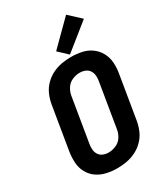

<svg xmlns="http://www.w3.org/2000/svg" viewBox="-238 -1093 1051 1205"><g transform="rotate(-30 288.0 -490.0)"><path d="M245 8Q278 8 312.5 2Q347 -4 379.5 -20Q412 -36 438 -62.5Q464 -89 478 -121.5Q492 -154 498 -188L550 -502Q557 -542 554 -580.5Q551 -619 533 -651.5Q515 -684 485 -705.5Q455 -727 417.5 -735Q380 -743 340 -743Q307 -743 272.5 -737Q238 -731 205.5 -715Q173 -699 147 -672.5Q121 -646 107 -613.5Q93 -581 87 -547L35 -233Q29 -194 31.5 -155Q34 -116 52 -83.5Q70 -51 100 -30Q130 -9 168 -0.5Q206 8 245 8ZM247 -105Q226 -105 207.5 -112.5Q189 -120 178.5 -136.5Q168 -153 166.5 -173.5Q165 -194 169 -215L221 -529Q225 -556 241 -581.5Q257 -607 284 -618.5Q311 -630 338 -630H339Q359 -630 377.5 -622.5Q396 -615 406.5 -598.5Q417 -582 418.5 -561.5Q420 -541 416 -521L364 -206Q360 -179 344.5 -154Q329 -129 301.5 -117Q274 -105 247 -105ZM343 -759 531 -910 447 -988 278 -820Z"/></g></svg>

Font: Iosevka Sparkle Extrabold
Style: Italic
Weight: 800
Italic angle: -9°
Designer: Belleve Invis
Foundry: Belleve Invis
Version: Version 4.5.0; ttfautohint (v1.8.3)